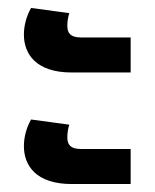

<svg xmlns="http://www.w3.org/2000/svg" viewBox="-20 -513 390 482"><path d="M160 -331H308V-419H183C157 -419 149 -430 149 -448C149 -460 151 -471 154 -480L58 -493C46 -472 40 -448 40 -426C40 -377 71 -331 160 -331ZM160 -51H308V-139H183C157 -139 149 -150 149 -168C149 -180 151 -191 154 -200L58 -213C46 -192 40 -168 40 -146C40 -97 71 -51 160 -51Z"/></svg>

Font: Noto Sans Thai Semi
Style: Regular
Weight: 600
Designer: Monotype Design Team
Foundry: Monotype Imaging Inc.
Version: Version 1.901